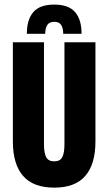

<svg xmlns="http://www.w3.org/2000/svg" viewBox="-20 -828 484 858"><path d="M222.5 10.5Q128.5 10.5 83 -42Q37.5 -94.5 37.5 -196V-639H176.5V-183.5Q176.5 -144 186.5 -125.5Q196.5 -107 222 -107Q248.5 -107 258.2 -125.5Q268 -144 268 -183.5V-639H406.5V-196Q406.5 -94.5 361.2 -42Q316 10.5 222.5 10.5ZM222.5 -807.5Q286.5 -807.5 315.5 -774Q344.5 -740.5 344.5 -677H262.5Q262.5 -702 253.5 -716.2Q244.5 -730.5 222.5 -730.5Q200.5 -730.5 191.2 -716.2Q182 -702 182 -677H100Q100 -740.5 129 -774Q158 -807.5 222.5 -807.5Z"/></svg>

Font: Anek Latin Condensed
Style: Bold
Weight: 700
Width: 3
Designer: Yesha Goshar
Foundry: Ek Type
Version: Version 1.003